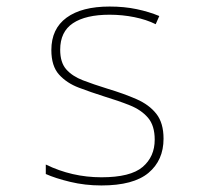

<svg xmlns="http://www.w3.org/2000/svg" viewBox="-20 -557 640 587"><path d="M290 10Q240 10 194.5 -1Q149 -12 120 -25V-54Q200 -15 290 -15Q379 -15 416 -46.5Q453 -78 453 -130Q453 -173 432.5 -197Q412 -221 377 -235Q342 -249 299 -262Q258 -275 221 -289Q184 -303 160.5 -329Q137 -355 137 -404Q137 -469 183.5 -503Q230 -537 315 -537Q360 -537 398 -529Q436 -521 467 -508L456 -483Q428 -497 391 -504.5Q354 -512 315 -512Q242 -512 203 -486Q164 -460 164 -405Q164 -366 182.5 -345Q201 -324 233.5 -311.5Q266 -299 308 -286Q358 -271 397 -254Q436 -237 458 -209Q480 -181 480 -133Q480 -67 434 -28.5Q388 10 290 10Z"/></svg>

Font: Noto Sans Mono Thin
Style: Regular
Weight: 100
Designer: Monotype Design Team
Foundry: Monotype Imaging Inc.
Version: Version 2.014